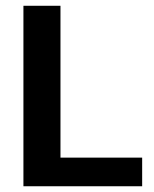

<svg xmlns="http://www.w3.org/2000/svg" viewBox="-20 -648 536 668"><path d="M474.6 0V-99.6H190.4V-627.9H61.5V0Z"/></svg>

Font: Namkio Khamti Book
Style: Bold
Weight: 800
Designer: Debbi Hosken
Foundry: SIL International
Version: Version 3.917